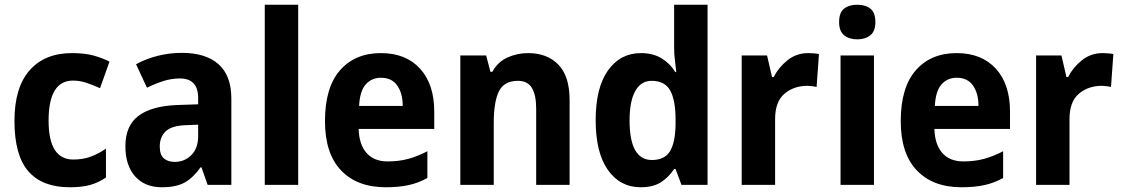

<svg xmlns="http://www.w3.org/2000/svg" viewBox="-20 -780 4736 810"><path d="M274 10Q158 10 99.5 -57.5Q41 -125 41 -270Q41 -411 105 -483.5Q169 -556 284 -556Q338 -556 375.5 -545.5Q413 -535 442 -520L402 -408Q369 -423 342 -431.5Q315 -440 288 -440Q185 -440 185 -271Q185 -107 289 -107Q330 -107 362.5 -119Q395 -131 427 -153V-31Q394 -9 359.5 0.5Q325 10 274 10Z M747 -557Q848 -557 902 -509Q956 -461 956 -364V0H856L830 -74H826Q795 -30 759 -10Q723 10 663 10Q591 10 550 -36Q509 -82 509 -163Q509 -250 564.5 -291.5Q620 -333 729 -337L816 -340V-366Q816 -449 739 -449Q704 -449 670.5 -438.5Q637 -428 600 -410L554 -509Q596 -532 645.5 -544.5Q695 -557 747 -557ZM765 -252Q704 -250 679 -226Q654 -202 654 -162Q654 -127 671 -112Q688 -97 717 -97Q759 -97 787.5 -126Q816 -155 816 -206V-254Z M1238 0H1097V-760H1238Z M1587 -556Q1692 -556 1752 -490.5Q1812 -425 1812 -309V-236H1493Q1495 -170 1526.5 -134.5Q1558 -99 1615 -99Q1662 -99 1701.5 -109.5Q1741 -120 1783 -142V-29Q1745 -8 1703.5 1Q1662 10 1607 10Q1487 10 1419 -61Q1351 -132 1351 -269Q1351 -411 1414.5 -483.5Q1478 -556 1587 -556ZM1587 -452Q1548 -452 1523 -424Q1498 -396 1495 -333H1679Q1679 -386 1656 -419Q1633 -452 1587 -452Z M2208 -556Q2288 -556 2335.5 -507.5Q2383 -459 2383 -358V0H2242V-321Q2242 -379 2224 -409Q2206 -439 2165 -439Q2107 -439 2085 -395Q2063 -351 2063 -260V0H1922V-546H2031L2049 -477H2057Q2080 -519 2121 -537.5Q2162 -556 2208 -556Z M2683 10Q2596 10 2544.5 -63Q2493 -136 2493 -273Q2493 -410 2545 -483Q2597 -556 2684 -556Q2735 -556 2771 -534Q2807 -512 2829 -476H2833Q2831 -497 2827.5 -524Q2824 -551 2824 -579V-760H2965V0H2855L2830 -67H2824Q2801 -32 2768 -11Q2735 10 2683 10ZM2730 -105Q2784 -105 2806.5 -142Q2829 -179 2830 -255V-277Q2830 -357 2807.5 -398Q2785 -439 2729 -439Q2684 -439 2660 -396Q2636 -353 2636 -272Q2636 -105 2730 -105Z M3390 -556Q3400 -556 3412.5 -555Q3425 -554 3435 -552L3425 -413Q3418 -415 3406 -416.5Q3394 -418 3387 -418Q3329 -418 3289.5 -384.5Q3250 -351 3250 -278V0H3109V-546H3216L3237 -455H3244Q3265 -496 3302.5 -526Q3340 -556 3390 -556Z M3597 -760Q3631 -760 3652 -743.5Q3673 -727 3673 -687Q3673 -648 3651.5 -631Q3630 -614 3597 -614Q3563 -614 3541.5 -631Q3520 -648 3520 -687Q3520 -727 3541 -743.5Q3562 -760 3597 -760ZM3667 -546V0H3526V-546Z M4016 -556Q4121 -556 4181 -490.5Q4241 -425 4241 -309V-236H3922Q3924 -170 3955.5 -134.5Q3987 -99 4044 -99Q4091 -99 4130.5 -109.5Q4170 -120 4212 -142V-29Q4174 -8 4132.5 1Q4091 10 4036 10Q3916 10 3848 -61Q3780 -132 3780 -269Q3780 -411 3843.5 -483.5Q3907 -556 4016 -556ZM4016 -452Q3977 -452 3952 -424Q3927 -396 3924 -333H4108Q4108 -386 4085 -419Q4062 -452 4016 -452Z M4632 -556Q4642 -556 4654.5 -555Q4667 -554 4677 -552L4667 -413Q4660 -415 4648 -416.5Q4636 -418 4629 -418Q4571 -418 4531.5 -384.5Q4492 -351 4492 -278V0H4351V-546H4458L4479 -455H4486Q4507 -496 4544.5 -526Q4582 -556 4632 -556Z"/></svg>

Font: Noto Sans Gurmukhi UI SemiCondensed
Style: Bold
Weight: 700
Width: 4
Designer: Jelle Bosma - Monotype Design Team
Foundry: Monotype Imaging Inc.
Version: Version 2.004; ttfautohint (v1.8.4.7-5d5b)